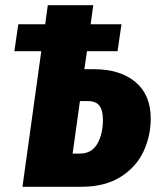

<svg xmlns="http://www.w3.org/2000/svg" viewBox="-20 -715 605 735"><path d="M557 -261Q557 -195 529.5 -135.5Q502 -76 442 -38Q382 0 291 0H66L138 -519H35L50 -622H153L163 -695H337L327 -622H445L430 -519H313L303 -450H340Q440 -450 498.5 -401Q557 -352 557 -261ZM374 -256Q374 -293 360.5 -310.5Q347 -328 317 -328H286L258 -127H285Q331 -127 352.5 -164.5Q374 -202 374 -256Z"/></svg>

Font: Fira Sans Extra Condensed ExtraBold
Style: Italic
Weight: 800
Width: 3
Italic angle: -8°
Designer: Carrois Corporate & Edenspiekermann AG
Foundry: Carrois Corporate GbR & Edenspiekermann AG
Version: Version 4.203